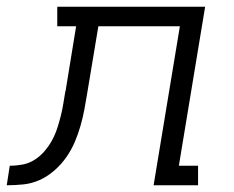

<svg xmlns="http://www.w3.org/2000/svg" viewBox="-76 -550 696 570"><path d="M-56 0 -47 -58Q-28 -58 -9 -61.5Q10 -65 26.5 -75.5Q43 -86 56 -101Q69 -116 78.5 -133.5Q88 -151 94 -169.5Q100 -188 104.5 -206Q109 -224 112 -242.5Q115 -261 118 -279Q118 -280 118.5 -280Q119 -280 119 -280V-281Q119 -282 119 -282Q119 -282 119 -282L150 -472H94V-530H533L455 -58H512V0H380L458 -472H216L183 -274Q179 -249 174.5 -225Q170 -201 163 -176.5Q156 -152 146 -128.5Q136 -105 121 -83.5Q106 -62 85.5 -44Q65 -26 41.5 -15.5Q18 -5 -7 -2.5Q-32 0 -56 0Z"/></svg>

Font: Iosevka Curly Slab LtEx
Style: Italic
Weight: 300
Width: 7
Italic angle: -9°
Monospace: yes
Designer: Belleve Invis
Foundry: Belleve Invis
Version: Version 11.1.0; ttfautohint (v1.8.3)